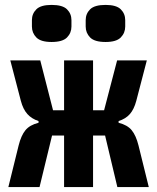

<svg xmlns="http://www.w3.org/2000/svg" viewBox="-20 -762 640 782"><path d="M241 -210H192L141 0H14L56 -170Q66 -210 83.5 -231.5Q101 -253 137 -262V-269Q109 -278 91.5 -297.5Q74 -317 65 -351L22 -516H144L196 -313H241V-516H359V-313H404L457 -516H578L535 -351Q526 -317 509 -297.5Q492 -278 463 -269V-262Q499 -253 516.5 -231.5Q534 -210 544 -170L586 0H458L408 -210H359V0H241ZM190 -591Q146 -591 128 -609.5Q110 -628 110 -654V-680Q110 -706 128 -724Q146 -742 190 -742Q235 -742 253 -724Q271 -706 271 -680V-654Q271 -628 253 -609.5Q235 -591 190 -591ZM410 -591Q365 -591 347 -609.5Q329 -628 329 -654V-680Q329 -706 347 -724Q365 -742 410 -742Q454 -742 472 -724Q490 -706 490 -680V-654Q490 -628 472 -609.5Q454 -591 410 -591Z"/></svg>

Font: Lilex Nerd Font
Style: Bold
Weight: 700
Designer: Mike Abbink, Paul van der Laan, Pieter van Rosmalen, Mikhael Khrustik
Foundry: Mikhael Khrustik
Version: Version 2.400; ttfautohint (v1.8.4.7-5d5b);Nerd Fonts 3.3.0